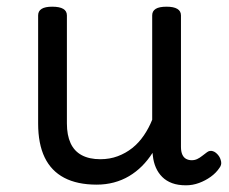

<svg xmlns="http://www.w3.org/2000/svg" viewBox="-20 -535 686 574"><path d="M269 17Q211 17 172 -3.5Q133 -24 113.5 -64.5Q94 -105 94 -166V-489Q94 -502 104.5 -508.5Q115 -515 136 -515Q158 -515 169 -508.5Q180 -502 180 -489V-166Q180 -131 191 -107Q202 -83 224.5 -71Q247 -59 280 -59Q308 -59 332 -68Q356 -77 375.5 -92.5Q395 -108 410 -130Q425 -152 435 -177V-489Q435 -502 445.5 -508.5Q456 -515 478 -515Q499 -515 510 -508.5Q521 -502 521 -489V-96Q521 -82 525 -73Q529 -64 536.5 -60Q544 -56 553 -56Q562 -56 569.5 -59.5Q577 -63 584.5 -69Q592 -75 599 -80Q607 -86 616.5 -83Q626 -80 634 -69Q639 -62 641 -52Q643 -42 636 -33Q626 -18 610 -6.5Q594 5 575 12Q556 19 536 19Q512 19 494.5 12.5Q477 6 465 -6Q453 -18 446 -34Q439 -50 437 -69L436 -78Q422 -56 404.5 -38.5Q387 -21 366 -8.5Q345 4 320.5 10.5Q296 17 269 17Z"/></svg>

Font: Playwrite ID
Style: Regular
Weight: 400
Designer: Veronika Burian, José Scaglione
Foundry: TypeTogether
Version: Version 1.002